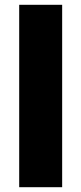

<svg xmlns="http://www.w3.org/2000/svg" viewBox="-20 -780 339 800"><path d="M239 0H60V-760H239Z"/></svg>

Font: Noto Sans Hebrew SemiCondensed Black
Style: Regular
Weight: 900
Width: 4
Designer: Ben Nathan
Foundry: Google LLC
Version: Version 3.001; ttfautohint (v1.8.4.7-5d5b)